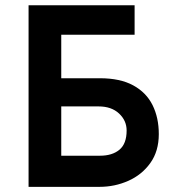

<svg xmlns="http://www.w3.org/2000/svg" viewBox="-20 -726 677 746"><path d="M366.5 0H91V-705.5H503V-591H218V-422H368.5Q447 -422 497.8 -394.2Q548.5 -366.5 572.8 -317.5Q597 -268.5 597 -205Q597 -138.5 564.2 -92.8Q531.5 -47 478.8 -23.5Q426 0 366.5 0ZM368.5 -121Q416 -121 444 -144.2Q472 -167.5 472 -219Q472 -257.5 442.5 -285Q413 -312.5 363.5 -312.5H218V-121Z"/></svg>

Font: Acari Sans
Style: Bold
Weight: 700
Designer: Alfredo Marco Pradil and Stefan Peev (font) & Cristiano Sobral (main changes)
Foundry: Alfredo Marco Pradil and Stefan Peev (font) & Cristiano Sobral (main changes)
Version: Version 1.063; ttfautohint (v1.8.3)